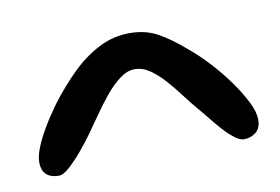

<svg xmlns="http://www.w3.org/2000/svg" viewBox="-41 -708 527 361"><g transform="rotate(-10 223.0 -527.5)"><path d="M46.5 -406.5Q31 -406.5 22.5 -414.2Q14 -422 14 -438Q14 -449 20.2 -465Q26.5 -481 38 -500.5Q49.5 -520 64 -540Q87 -570.5 111.8 -594.8Q136.5 -619 164.2 -633.2Q192 -647.5 223 -647.5Q253 -647.5 276 -635Q299 -622.5 326 -599Q344.5 -584 363.5 -563.5Q382.5 -543 398.2 -521Q414 -499 423.8 -479.2Q433.5 -459.5 433.5 -445.5Q433.5 -429 423.5 -421.2Q413.5 -413.5 401 -413.5Q393 -413.5 382.8 -421.5Q372.5 -429.5 362 -441.2Q351.5 -453 341.8 -465.2Q332 -477.5 325 -485.5Q313.5 -499 301.5 -515Q289.5 -531 276.5 -545.5Q263.5 -560 249.8 -569.5Q236 -579 220.5 -579Q206.5 -579 192.2 -568.2Q178 -557.5 164.2 -540.8Q150.5 -524 138.2 -506.2Q126 -488.5 115.5 -474Q107.5 -462.5 94.2 -446.5Q81 -430.5 68 -418.5Q55 -406.5 46.5 -406.5Z"/></g></svg>

Font: Gluten
Style: Regular
Weight: 400
Designer: Tyler Finck
Foundry: Etcetera Type Company
Version: Version 1.300